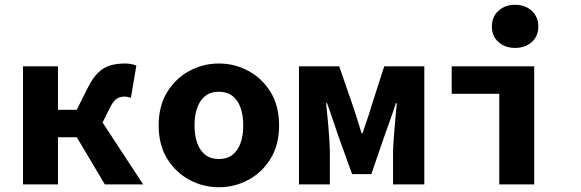

<svg xmlns="http://www.w3.org/2000/svg" viewBox="-20 -775 2440 807"><path d="M76.7 0V-496.1H223.7V-313.4H376.2L581.6 0H420.7L302.7 -198.1H223.7V0ZM398.1 -233.4 275.9 -260.3 348 -404.1Q368.7 -446 391.3 -468.5Q413.9 -491 441.7 -499.5Q469.6 -508.1 505.1 -508.1Q531.9 -508.1 553.1 -499.2L530.2 -363.7Q523.8 -365.7 517.1 -367.4Q510.5 -369 503.1 -369Q484.9 -369 470.5 -360.1Q456.1 -351.2 440.2 -318.7Z M900 12Q834.5 12 776.8 -18.7Q719 -49.5 683 -107.5Q646.9 -165.6 646.9 -247.9Q646.9 -330.4 683 -388.5Q719 -446.7 776.8 -477.4Q834.5 -508.1 900 -508.1Q965.5 -508.1 1023.2 -477.4Q1081 -446.7 1117 -388.5Q1153.1 -330.4 1153.1 -247.9Q1153.1 -165.6 1117 -107.5Q1081 -49.5 1023.2 -18.7Q965.5 12 900 12ZM900 -106.6Q933.9 -106.6 956.7 -123.9Q979.4 -141.2 990.9 -173.1Q1002.4 -205 1002.4 -247.9Q1002.4 -290.8 990.9 -322.8Q979.4 -354.7 956.7 -372.1Q933.9 -389.5 900 -389.5Q866.1 -389.5 843.4 -372.1Q820.7 -354.7 809.2 -322.8Q797.6 -290.8 797.6 -247.9Q797.6 -205 809.2 -173.1Q820.7 -141.2 843.4 -123.9Q866.1 -106.6 900 -106.6Z M1236.6 0V-496.1H1405.8L1464.7 -325.8Q1474.2 -295.8 1483.1 -269Q1491.9 -242.1 1499.7 -215H1503.7Q1512.6 -242.1 1522.1 -269Q1531.7 -295.8 1540.2 -325.8L1594.9 -496.1H1763.4V0H1632V-127.1Q1632 -154.1 1635 -193.7Q1637.9 -233.3 1641.5 -273.4Q1645.1 -313.4 1647.8 -341.3H1643.8Q1633.8 -308.9 1620.1 -271.2Q1606.5 -233.5 1595.5 -202.2L1540.7 -43.1H1459.9L1402.5 -202.2Q1392.3 -233.5 1379 -271.6Q1365.8 -309.7 1354.8 -341.3H1350.8Q1353.5 -313.4 1357.4 -273.4Q1361.4 -233.3 1363.9 -193.7Q1366.5 -154.1 1366.5 -127.1V0Z M2078.5 0V-380.8H1878.5V-496.1H2225.4V0ZM2145.1 -573.6Q2102.7 -573.6 2075 -598.3Q2047.4 -623 2047.4 -663.4Q2047.4 -704 2075 -729.4Q2102.7 -754.9 2145.1 -754.9Q2187.6 -754.9 2215.2 -729.4Q2242.7 -704 2242.7 -663.4Q2242.7 -623 2215.2 -598.3Q2187.6 -573.6 2145.1 -573.6Z"/></svg>

Font: Source Code Pro ExtraLight
Style: Regular
Weight: 200
Monospace: yes
Designer: Paul D. Hunt, Teo Tuominen
Foundry: Adobe
Version: Version 1.026;hotconv 1.1.0;makeotfexe 2.6.0